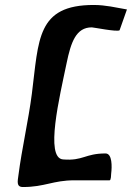

<svg xmlns="http://www.w3.org/2000/svg" viewBox="-20 -767 530 772"><path d="M490.4 -729C445.8 -736.7 404.7 -746.9 357.7 -747C127.2 -747.3 136 -608.2 108.1 -390C94.1 -281.1 67.9 -169.8 54.2 -63C51.3 -39.7 44.2 -15 72.1 -15C159.8 -15 193.2 -42 278.6 -42H420.6C426.9 -42 426.5 -64.9 427 -69C430.5 -96.6 431.6 -150 404.4 -150C321.3 -150 314.5 -119.3 233.3 -126C160.1 -132 219.6 -377.1 247.8 -513C265.3 -597.5 285.7 -657 349.2 -657C356.4 -657 447.8 -638.4 460.7 -645Z"/></svg>

Font: Rocketfuel
Style: Italic
Weight: 400
Designer: Mew Too
Foundry: Cannot Into Space Fonts.
Version: Version 0.27